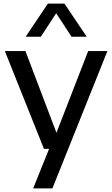

<svg xmlns="http://www.w3.org/2000/svg" viewBox="-20 -828 624 1068"><path d="M224.5 0 7 -544H121.5L294 -89.5L470.5 -544H577.5L271.5 220H164.5L253 0ZM122.5 -623.5 246.5 -808H338.5L462.5 -623.5H378L292.5 -754.5L207 -623.5Z"/></svg>

Font: Encode Sans SmExp Md
Style: Regular
Weight: 500
Width: 6
Designer: Multiple Designers
Foundry: Impallari Type
Version: Version 3.002; ttfautohint (v1.8.3) -l 8 -r 50 -G 200 -x 14 